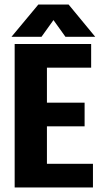

<svg xmlns="http://www.w3.org/2000/svg" viewBox="-20 -831 449 851"><path d="M188 -271V-105H392V0H45V-636H384V-531H188V-376H355V-271ZM217 -742 164 -668H31L150 -811H284L402 -668H270Z"/></svg>

Font: Teko SemiBold
Style: Regular
Weight: 600
Designer: Manushi Parikh, Jonny Pinhorn
Foundry: Indian Type Foundry
Version: Version 1.106;PS 1.0;hotconv 1.0.78;makeotf.lib2.5.61930; tt